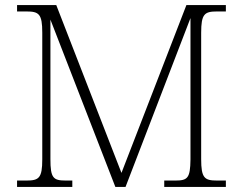

<svg xmlns="http://www.w3.org/2000/svg" viewBox="-20 -734 954 754"><path d="M47 0H264V-25H238C189 -25 178 -35 178 -109V-657L433 0H473L728 -663V-107C727 -35 717 -25 669 -25H625V0H867V-25H832C783 -25 770 -35 770 -109V-605C770 -679 783 -689 832 -689H867V-714H712L457 -55L201 -714H47V-689H84C133 -689 146 -679 146 -606V-108C146 -35 133 -25 84 -25H47Z"/></svg>

Font: Noto Serif Georgian ExtraLight
Style: Regular
Weight: 200
Designer: Monotype Design Team, Akaki Razmadze
Foundry: Google LLC
Version: Version 2.003